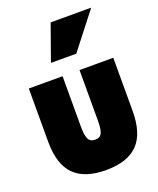

<svg xmlns="http://www.w3.org/2000/svg" viewBox="-165 -973 922 1117"><g transform="rotate(-20 296.5 -415.0)"><path d="M297 44Q164 44 99.5 -21.5Q35 -87 35 -227V-556H244V-244Q244 -189 255.5 -166.5Q267 -144 297 -144Q327 -144 338 -166.5Q349 -189 349 -244V-556H558V-227Q558 -87 493.5 -21.5Q429 44 297 44ZM364 -652H207L286 -874H537Z"/></g></svg>

Font: Repo
Style: ExtraBlack
Weight: 1000
Designer: Stefan Peev
Foundry: Context Ltd
Version: Version 001.000